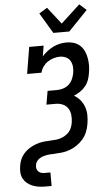

<svg xmlns="http://www.w3.org/2000/svg" viewBox="-73 -1038 746 1298"><g transform="rotate(-5 300.0 -388.5)"><path d="M325 -815 242 -954 297 -988 387 -873 516 -992 563 -950 433 -815ZM182 215Q159 215 137 212Q115 209 95 201Q75 193 58.5 179.5Q42 166 32 147.5Q22 129 20.5 106.5Q19 84 23 61Q26 41 33.5 21.5Q41 2 54.5 -15Q68 -32 85.5 -45Q103 -58 122 -67Q141 -76 161.5 -81.5Q182 -87 202 -89Q222 -91 242 -91.5Q262 -92 282.5 -94.5Q303 -97 322.5 -105Q342 -113 358.5 -127Q375 -141 384 -160.5Q393 -180 396 -200Q400 -226 397.5 -251Q395 -276 382.5 -296Q370 -316 347.5 -326Q325 -336 299 -336H236L252 -428H315Q336 -428 357.5 -434.5Q379 -441 396 -456Q413 -471 422 -491.5Q431 -512 435 -533Q439 -555 437 -576.5Q435 -598 425 -615.5Q415 -633 395.5 -642Q376 -651 354 -651Q333 -651 311.5 -644.5Q290 -638 271.5 -625.5Q253 -613 239.5 -594Q226 -575 222 -554H124L154 -735H252L240 -663Q257 -682 276.5 -697Q296 -712 317.5 -722.5Q339 -733 362 -738Q385 -743 408 -743Q434 -743 457.5 -735.5Q481 -728 499 -711.5Q517 -695 527 -673Q537 -651 541.5 -626.5Q546 -602 546 -576Q546 -550 541 -524Q538 -502 530 -479Q522 -456 506.5 -436.5Q491 -417 470 -403Q449 -389 427 -380Q451 -366 468.5 -345Q486 -324 495.5 -297.5Q505 -271 505.5 -242Q506 -213 501 -183Q497 -156 486.5 -129.5Q476 -103 457.5 -81Q439 -59 415 -42.5Q391 -26 364.5 -16.5Q338 -7 311 -4Q284 -1 257 0Q244 0 231.5 1Q219 2 207.5 4Q196 6 183.5 10Q171 14 160 21Q149 28 141 38.5Q133 49 131 61Q128 74 130 86Q132 98 139.5 106.5Q147 115 158 119Q169 123 181 123H223V215Z"/></g></svg>

Font: Iosevka Etoile Semibold
Style: Italic
Weight: 600
Italic angle: -9°
Designer: Belleve Invis
Foundry: Belleve Invis
Version: Version 22.1.2; ttfautohint (v1.8.4)